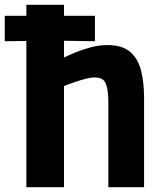

<svg xmlns="http://www.w3.org/2000/svg" viewBox="-23 -781 687 801"><path d="M-3 -609V-715H87V-761H244V-715H373V-609L244 -611V-541Q264 -551 293.5 -563Q323 -575 357 -584Q391 -593 425 -593Q487 -593 520 -564.5Q553 -536 565.5 -486.5Q578 -437 578 -375V0H429V-348Q429 -389 424.5 -410.5Q420 -432 412 -443Q400 -458 371 -458Q356 -458 335 -452.5Q314 -447 293 -440Q272 -433 258 -427.5Q244 -422 244 -422V0H87V-610Z"/></svg>

Font: Ruda SemiBold
Style: Bold
Weight: 900
Designer: Mariela Monsalve and Angelina Sanchez
Foundry: Mariela Monsalve and Angelina Sanchez
Version: Version 2.000